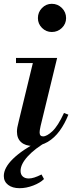

<svg xmlns="http://www.w3.org/2000/svg" viewBox="-36 -754 379 1008"><path d="M236 -586Q206 -586 184.5 -607.5Q163 -629 163 -659Q163 -690 184.5 -712Q206 -734 236 -734Q267 -734 289 -712Q311 -690 311 -659Q311 -629 289 -607.5Q267 -586 236 -586ZM67 234Q29 234 6.5 216.5Q-16 199 -16 170Q-16 127 32 80Q80 33 172 -15L213 -12Q148 25 110 66.5Q72 108 72 143Q72 162 83.5 172.5Q95 183 115 183Q128 183 144 178Q160 173 182 162L195 186Q175 206 138.5 220Q102 234 67 234ZM135 12Q97 12 75 -7.5Q53 -27 53 -63Q53 -73 55 -85Q57 -97 63 -120L143 -450H264L177 -92Q174 -79 173 -71Q172 -63 172 -59Q172 -38 190 -38Q210 -38 239 -65Q268 -92 300 -161L323 -152Q304 -104 277 -67Q250 -30 214.5 -9Q179 12 135 12ZM48 -423V-450H229V-423Z"/></svg>

Font: Libre Bodoni Medium
Style: Italic
Weight: 500
Italic angle: -13°
Designer: Pablo Impallari, Rodrigo Fuenzalida
Foundry: Impallari Type
Version: Version 2.005;gftools[0.9.23]